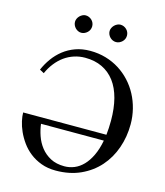

<svg xmlns="http://www.w3.org/2000/svg" viewBox="-127 -958 918 1068"><g transform="rotate(15 332.5 -423.5)"><path d="M148.9 -214.8Q152.8 -181.6 164.8 -147Q176.8 -112.3 199 -84Q221.2 -55.7 254.6 -37.8Q288.1 -20 335 -20Q364.3 -20 391.8 -31.2Q419.4 -42.5 442.6 -66.4Q465.8 -90.3 483.4 -127.2Q501 -164.1 510.7 -214.8ZM631.3 -340.8Q631.3 -268.6 608.6 -203.9Q585.9 -139.2 542.7 -90.3Q499.5 -41.5 436.8 -12.9Q374 15.6 294.4 15.6Q248 15.6 210.7 1.7Q173.3 -12.2 144.8 -34.7Q116.2 -57.1 95.7 -85.7Q75.2 -114.3 62 -143.8Q48.8 -173.3 42.7 -201.2Q36.6 -229 36.6 -250H516.1Q518.1 -269 519.3 -289.3Q520.5 -309.6 520.5 -332Q520.5 -402.8 505.9 -459Q491.2 -515.1 462.2 -553.7Q433.1 -592.3 390.4 -612.8Q347.7 -633.3 292 -633.3Q258.8 -633.3 228.8 -623.5Q198.7 -613.8 173.1 -595.5Q147.5 -577.1 126.5 -550.5Q105.5 -523.9 90.8 -490.7L65.4 -504.4Q80.6 -539.6 103 -570.8Q125.5 -602.1 155.8 -626Q186 -649.9 224.4 -663.8Q262.7 -677.7 309.6 -677.7Q356.9 -677.7 399.4 -665.3Q441.9 -652.8 477.5 -630.4Q513.2 -607.9 541.7 -576.9Q570.3 -545.9 590.1 -508.5Q609.9 -471.2 620.6 -428.5Q631.3 -385.7 631.3 -340.8ZM283.7 -812Q283.7 -801.8 279.8 -792.7Q275.9 -783.7 268.8 -776.9Q261.7 -770 252.7 -765.9Q243.7 -761.7 233.4 -761.7Q223.6 -761.7 214.8 -765.9Q206.1 -770 199.2 -777.1Q192.4 -784.2 188.5 -793.2Q184.6 -802.2 184.6 -812Q184.6 -821.3 188.7 -830.3Q192.9 -839.4 199.7 -846.2Q206.5 -853 215.3 -857.4Q224.1 -861.8 233.4 -861.8Q243.7 -861.8 252.7 -857.9Q261.7 -854 268.8 -847.2Q275.9 -840.3 279.8 -831.3Q283.7 -822.3 283.7 -812ZM483.9 -812Q483.9 -801.8 480 -792.7Q476.1 -783.7 469 -776.9Q461.9 -770 452.9 -765.9Q443.8 -761.7 433.6 -761.7Q423.3 -761.7 414.3 -765.9Q405.3 -770 398.4 -777.1Q391.6 -784.2 387.7 -793.2Q383.8 -802.2 383.8 -812Q383.8 -821.3 388.2 -830.3Q392.6 -839.4 399.4 -846.2Q406.2 -853 415.3 -857.4Q424.3 -861.8 433.6 -861.8Q443.8 -861.8 452.9 -857.9Q461.9 -854 469 -847.2Q476.1 -840.3 480 -831.3Q483.9 -822.3 483.9 -812Z"/></g></svg>

Font: Doulos SIL
Style: Regular
Weight: 400
Designer: Walt Agee, Victor Gaultney, Peter Martin, Debbi Hosken
Foundry: SIL International
Version: Version 4.110; 2011; Maintenance release